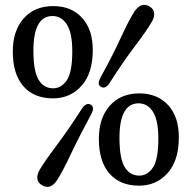

<svg xmlns="http://www.w3.org/2000/svg" viewBox="-20 -735 768 773"><path d="M194.5 -710.5Q267 -710.5 310.2 -663.5Q353.5 -616.5 353.5 -534Q353.5 -440 308.2 -389.5Q263 -339 193.5 -339Q116.5 -339 74 -388Q31.5 -437 31.5 -527.5Q31.5 -611 75.2 -660.8Q119 -710.5 194.5 -710.5ZM271 -528.5Q271 -602.5 249.2 -636.5Q227.5 -670.5 191.5 -670.5Q114.5 -670.5 114.5 -531Q114.5 -449 135.2 -414.2Q156 -379.5 194 -379.5Q227.5 -379.5 249.2 -412.2Q271 -445 271 -528.5ZM420 -399Q403 -375 386 -385.5Q370 -395 384 -421.5Q435 -514.5 466.2 -582.8Q497.5 -651 520 -687Q548.5 -729.5 583 -708.5Q599.5 -698 600.8 -681Q602 -664 589.5 -644.5Q568.5 -608.5 522.8 -548.5Q477 -488.5 420 -399ZM311 -299.5Q328.5 -323.5 345.5 -313.5Q362 -303 348 -276.5Q299 -186 266.2 -116.5Q233.5 -47 211 -11.5Q183.5 32 148 10Q131.5 0 130.2 -17.2Q129 -34.5 141.5 -54.5Q163 -90 209.5 -151.8Q256 -213.5 311 -299.5ZM541 -359Q613.5 -359 656.8 -312Q700 -265 700 -182.5Q700 -88.5 654.8 -38Q609.5 12.5 540 12.5Q463 12.5 420.5 -36.5Q378 -85.5 378 -176Q378 -259.5 421.8 -309.2Q465.5 -359 541 -359ZM617.5 -177Q617.5 -251 595.8 -285Q574 -319 538 -319Q461 -319 461 -179.5Q461 -97.5 481.8 -62.8Q502.5 -28 540.5 -28Q574 -28 595.8 -60.8Q617.5 -93.5 617.5 -177Z"/></svg>

Font: Fraunces 72pt S100
Style: Regular
Weight: 400
Version: Version 1.000; ttfautohint (v1.8.3)